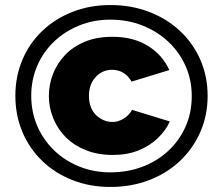

<svg xmlns="http://www.w3.org/2000/svg" viewBox="-20 -735 884 762"><path d="M418 7Q337 7 268 -20Q199 -47 148 -96Q97 -145 69 -211Q41 -277 41 -355Q41 -432 69 -498Q97 -564 148 -612.5Q199 -661 268 -688Q337 -715 418 -715Q501 -715 571.5 -688Q642 -661 694 -612.5Q746 -564 775 -498Q804 -432 804 -355Q804 -277 775 -211Q746 -145 694 -96Q642 -47 571.5 -20Q501 7 418 7ZM418 -51Q486 -51 544.5 -73Q603 -95 647 -135.5Q691 -176 716 -231.5Q741 -287 741 -354Q741 -418 716.5 -473Q692 -528 648.5 -569Q605 -610 546 -633.5Q487 -657 418 -657Q351 -657 293.5 -633.5Q236 -610 193.5 -569Q151 -528 127.5 -473Q104 -418 104 -355Q104 -291 127.5 -236Q151 -181 193.5 -139.5Q236 -98 293.5 -74.5Q351 -51 418 -51ZM428 -120Q369 -120 322 -138.5Q275 -157 242.5 -189Q210 -221 192 -264Q174 -307 174 -354Q174 -400 190.5 -442Q207 -484 238.5 -517Q270 -550 317 -569.5Q364 -589 426 -589Q509 -589 567 -553Q625 -517 652 -457L502 -411Q493 -427 481 -437.5Q469 -448 454.5 -453Q440 -458 425 -458Q404 -458 387.5 -450Q371 -442 358.5 -428Q346 -414 339.5 -395.5Q333 -377 333 -354Q333 -330 340.5 -310.5Q348 -291 361.5 -278Q375 -265 391.5 -258Q408 -251 426 -251Q442 -251 456.5 -257Q471 -263 483.5 -273.5Q496 -284 504 -299L654 -253Q638 -217 606 -186.5Q574 -156 529.5 -138Q485 -120 428 -120Z"/></svg>

Font: Raleway Thin ExtraBold
Style: Regular
Weight: 800
Version: Version 4.026